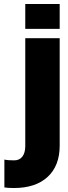

<svg xmlns="http://www.w3.org/2000/svg" viewBox="-20 -712 344 965"><path d="M50 233Q19 233 2 230V90Q19 94 51 94Q78 94 92.5 75Q107 56 107 22V-520H280V20Q280 121 219.5 177Q159 233 50 233ZM280 -692V-567H107V-692Z"/></svg>

Font: Non Bureau Extended
Style: Bold
Weight: 700
Width: 7
Designer: Jona Saucedo
Foundry: Non Foundry
Version: Version 1.000; ttfautohint (v1.8.4)